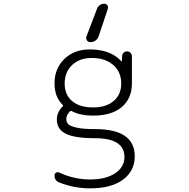

<svg xmlns="http://www.w3.org/2000/svg" viewBox="-20 -827 1040 1054"><path d="M335 -368.2Q335 -306.6 376 -272Q417 -237.3 491.2 -237.3Q562.5 -237.3 604 -272.5Q645.5 -307.6 645.5 -368.2Q645.5 -432.6 601.1 -470.7Q556.6 -508.8 483.4 -508.8Q417 -508.8 376 -470.2Q335 -431.6 335 -368.2ZM663.1 35.2Q663.1 -68.4 501 -68.4Q500 -68.4 498 -68.4Q390.6 -68.4 341.3 -92.8Q292 -117.2 292 -170.9Q292 -211.9 325.2 -244.1Q328.1 -247.1 325.2 -250Q279.3 -293.9 279.3 -369.1Q279.3 -451.2 333.5 -503.4Q387.7 -555.7 472.7 -555.7Q587.9 -555.7 646.5 -490.2Q647.5 -489.3 648.4 -489.7Q649.4 -490.2 649.4 -492.2L650.4 -518.6Q650.4 -529.3 658.2 -537.1Q666 -544.9 677.2 -544.9Q688.5 -544.9 696.3 -537.1Q704.1 -529.3 704.1 -517.6V-369.1Q704.1 -286.1 648.4 -239.3Q592.8 -192.4 492.2 -192.4Q418.9 -192.4 372.1 -217.8Q368.2 -219.7 365.2 -216.8Q343.8 -195.3 343.8 -174.8Q343.8 -158.2 353.5 -146.5Q363.3 -134.8 399.9 -126.5Q436.5 -118.2 502.9 -118.2Q719.7 -118.2 719.7 31.2Q719.7 111.3 655.3 159.2Q590.8 207 474.6 207Q386.7 207 305.7 174.8Q279.3 165 279.3 135.7Q279.3 126 287.6 121.1Q295.9 116.2 304.7 120.1Q386.7 158.2 474.6 158.2Q561.5 158.2 612.3 124Q663.1 89.8 663.1 35.2ZM552.7 -806.6Q562.5 -806.6 569.3 -797.9Q573.2 -792 573.2 -786.1Q573.2 -783.2 572.3 -779.3L521.5 -627.9Q516.6 -613.3 504.4 -604.5Q492.2 -595.7 476.6 -595.7Q463.9 -595.7 457 -605.5Q453.1 -612.3 453.1 -619.1Q453.1 -623 455.1 -627.9L512.7 -779.3Q517.6 -792 528.3 -799.3Q539.1 -806.6 552.7 -806.6Z"/></svg>

Font: Gen Jyuu Gothic L Monospace Light
Style: Regular
Weight: 300
Designer: [Source Han Sans]
Ryoko NISHIZUKA  (kana & ideographs); Paul D. Hunt (Latin, Greek & Cyrillic); Wenlong ZHANG  (bopomofo
Version: Version 1.002.20150607